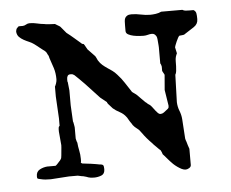

<svg xmlns="http://www.w3.org/2000/svg" viewBox="-40 -483 642 534"><g transform="rotate(-5 281.0 -216.5)"><path d="M82 -1Q73.2 -1 66.9 -1.5Q60.5 -2 50.8 -4.4Q45.4 -5.4 44.7 -6.8Q43.9 -8.3 43.9 -12.7Q43.9 -25.4 53.7 -30.8Q63.5 -36.1 74.7 -37.1H98.1Q99.1 -37.1 103.5 -41.7Q107.9 -46.4 109.9 -48.8Q111.3 -49.8 113.5 -53.2Q115.7 -56.6 115.7 -57.6Q116.2 -59.6 116.7 -64.7Q117.2 -69.8 117.7 -75.4Q118.2 -81.1 118.7 -85.9Q119.1 -90.8 119.1 -92.8L115.7 -130.9V-137.7Q115.7 -140.1 116.2 -142.6Q116.7 -145 119.1 -147V-168L115.7 -229V-256.8Q117.2 -258.8 119.4 -265.1Q121.6 -271.5 121.6 -276.9Q121.6 -293.9 117.2 -307.9Q112.8 -321.8 107.4 -336.9Q107.4 -337.9 106.2 -341.8Q105 -345.7 104 -346.2Q102.1 -350.6 100.8 -352.8Q99.6 -355 95.7 -358.4Q94.2 -359.4 90.6 -362.1Q86.9 -364.7 82.8 -368.2Q78.6 -371.6 74.5 -374.8Q70.3 -377.9 68.4 -379.4Q62.5 -383.8 54.9 -387Q47.4 -390.1 40.3 -394Q33.2 -397.9 27.8 -403.3Q22.5 -408.7 21.5 -418Q21.5 -418.9 22.2 -422.1Q22.9 -425.3 23.9 -426.8Q24.4 -427.7 26.6 -429.7Q28.8 -431.6 29.8 -432.6H41.5Q46.9 -433.1 51 -435.8Q55.2 -438.5 61 -438.5Q71.3 -438.5 81.3 -436Q91.3 -433.6 101.6 -432.6Q102.5 -432.1 106.9 -431.6Q111.3 -431.2 116.2 -430.9Q121.1 -430.7 125.5 -430.4Q129.9 -430.2 130.9 -430.2Q131.8 -429.2 137.7 -426Q143.6 -422.9 145.5 -420.9L160.6 -402.8Q170.9 -395 180.4 -386.7Q189.9 -378.4 199.7 -370.1Q199.7 -369.1 202.1 -368.4Q204.6 -367.7 205.6 -367.7Q206.1 -366.7 207 -365.7Q208 -364.7 208 -364.3L214.8 -352.1L234.9 -331.1Q235.8 -330.1 238 -325.2Q240.2 -320.3 240.7 -319.3Q246.1 -310.5 252.4 -305.2Q258.8 -299.8 265.4 -295.4Q272 -291 278.6 -286.4Q285.2 -281.7 291.5 -274.4Q302.7 -262.2 310.1 -250.5Q317.4 -238.8 327.1 -224.6Q327.1 -223.6 328.4 -222.9Q329.6 -222.2 330.6 -221.2L338.9 -215.3Q340.3 -214.4 344 -210.4Q347.7 -206.5 352.1 -202.1Q356.4 -197.8 360.4 -193.8Q364.3 -189.9 365.7 -189.5Q366.7 -188 370.1 -185.5Q373.5 -183.1 374.5 -182.6Q377.4 -180.2 380.9 -175.5Q384.3 -170.9 387.7 -166.5Q391.1 -162.1 394.5 -158.7Q397.9 -155.3 401.4 -155.3Q406.7 -155.3 410.9 -158.4Q415 -161.6 418.9 -164.6Q424.3 -168.5 425 -170.2Q425.8 -171.9 425.8 -176.8L418.9 -220.7L422.4 -262.7Q422.4 -263.2 421.4 -265.1Q420.4 -267.1 419.2 -269Q418 -271 417.2 -272.7Q416.5 -274.4 416.5 -274.4V-286.1Q416.5 -287.6 415.3 -291Q414.1 -294.4 413.1 -295.4V-340.3Q413.1 -341.8 412.8 -345.7Q412.6 -349.6 412.1 -354Q411.6 -358.4 411.4 -362.3Q411.1 -366.2 410.6 -367.7Q409.7 -372.1 406 -375.7Q402.3 -379.4 397 -379.4Q391.6 -379.4 385.7 -377.7Q379.9 -376 373.5 -376Q370.1 -376 362.1 -376.5Q354 -377 345.7 -378.7Q337.4 -380.4 331.1 -383.8Q324.7 -387.2 324.7 -393.6V-408.7Q324.7 -414.6 325 -420.2Q325.2 -425.8 327.1 -429.7Q329.1 -433.6 333.3 -436Q337.4 -438.5 344.7 -438.5Q357.9 -438.5 371.3 -435.5Q384.8 -432.6 397 -432.6Q403.8 -432.6 412.6 -433.8Q421.4 -435.1 428.2 -438.5H487.3Q491.2 -436 496.1 -435.5Q501 -435.1 506.3 -435.1H518.1Q524.4 -431.6 525.4 -425Q526.4 -418.5 526.4 -411.6V-408.7Q526.4 -395.5 514.6 -387.7L487.3 -370.1Q487.3 -369.6 485.4 -369.1Q483.4 -368.7 481 -368.4Q478.5 -368.2 476.1 -367.9Q473.6 -367.7 473.1 -367.7Q471.2 -366.7 468.8 -362.3Q466.3 -357.9 463.9 -352.3Q461.4 -346.7 459.7 -342Q458 -337.4 458 -336.4L461.4 -320.8Q461.4 -320.3 461.4 -318.6Q461.4 -316.9 460.4 -316.9Q460.4 -315.9 459.2 -313.5Q458 -311 458 -310.1Q456.5 -304.7 456.5 -297.9Q456.5 -291 456.3 -283.9Q456.1 -276.9 455.3 -270.5Q454.6 -264.2 452.1 -260.3L449.7 -184.1Q450.2 -170.9 454.8 -159.4Q459.5 -147.9 460.4 -135.3L463.9 -81.1Q464.8 -76.7 466.8 -71.8Q469.2 -62.5 473.1 -51.8V-6.8Q473.1 -1.5 467.8 1.7Q462.4 4.9 458 4.9Q452.6 4.9 446.8 2Q440.9 -1 435.1 -5.1Q429.2 -9.3 424.3 -13.9Q419.4 -18.6 416.5 -22Q415 -23.4 412.4 -26.6Q409.7 -29.8 406.7 -33.2Q403.8 -36.6 401.4 -39.3Q398.9 -42 397.9 -43Q397.9 -43.9 395.8 -49.1Q393.6 -54.2 393.1 -54.7Q392.1 -55.2 388.9 -58.3Q385.7 -61.5 382.1 -65.2Q378.4 -68.8 375.2 -72Q372.1 -75.2 371.6 -76.2Q356.4 -91.3 344.7 -107.9Q339.4 -116.2 333 -120.6Q326.7 -125 321.3 -131.8Q321.3 -132.8 318.8 -136.2Q316.4 -139.6 315.4 -141.1Q314.9 -141.6 313.7 -143.8Q312.5 -146 311 -148.4Q309.6 -150.9 308.3 -153.1Q307.1 -155.3 306.6 -155.3Q299.8 -164.6 289.1 -170.2Q278.3 -175.8 270.5 -182.6L262.2 -191.9Q261.2 -192.4 258.5 -196Q255.9 -199.7 255.9 -201.2L238.3 -215.3L199.7 -256.8Q197.8 -258.8 193.6 -262.9Q189.5 -267.1 185.1 -271.5Q180.7 -275.9 177 -279.3Q173.3 -282.7 172.4 -283.7Q169.9 -285.6 167.7 -286.4Q165.5 -287.1 161.6 -287.1Q155.8 -287.1 153.6 -283.4Q151.4 -279.8 151.4 -274.4Q151.4 -273.4 151.4 -269.8Q151.4 -266.1 152.3 -266.1L154.8 -242.7V-201.2L157.2 -155.3Q157.7 -155.3 158.2 -152.8Q158.7 -150.4 159.2 -147.5Q159.7 -144.5 160.2 -141.8Q160.6 -139.2 160.6 -138.7V-107.9Q160.6 -107.4 161.9 -102.3Q163.1 -97.2 164.1 -96.2Q165 -85 167.5 -73.5Q169.9 -62 169.9 -50.8Q169.9 -48.3 169.9 -45.2Q169.9 -42 168.9 -39.6L172.4 -37.1Q175.3 -36.6 182.1 -35.9Q189 -35.2 196.5 -34.2Q204.1 -33.2 210.7 -32Q217.3 -30.8 219.7 -30.3Q228.5 -29.8 230.5 -26.9Q232.4 -23.9 232.4 -16.1Q232.4 -2.9 222.7 1Q212.9 4.9 202.1 4.9Q196.8 4.9 193.1 4.4Q189.5 3.9 186.5 2.9Q183.6 2 180.4 0.7Q177.2 -0.5 172.4 -1.5Q169.9 -1.5 164.3 -2.9Q158.7 -4.4 157.2 -4.4H132.8Z"/></g></svg>

Font: IM FELL English SC
Style: Regular
Weight: 400
Designer: Igino Marini
Foundry: Igino Marini
Version: 3.00